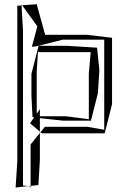

<svg xmlns="http://www.w3.org/2000/svg" viewBox="-20 -725 605 910"><path d="M134 -170 142 -169 122 -141 169 -101V-165L280 -153H411L444 -283L451 -392L440 -499L295 -508H163L129 -375V-272ZM154 -386 160 -482 163 -478H410L401 -377V-160L292 -174H169V-208L154 -186ZM157 -600 131 -503 154 -506 278 -537H474V-110L394 -124H193L172 -98L179 -93H476L511 -231V-546L392 -560H194L154 -705L85 -700ZM62 -698V41L54 164L112 157L89 154V-582L82 -699ZM125 156 162 152 169 33V-95L125 -40ZM112 157 125 156V159ZM129 160 125 159V165ZM172 -98 169 -95V-101ZM82 -705 85 -700 82 -699Z"/></svg>

Font: Quebrada
Style: Regular
Weight: 400
Designer: deFharo
Foundry: deFharo
Version: Version 1.034 2012